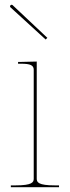

<svg xmlns="http://www.w3.org/2000/svg" viewBox="-20 -777 290 797"><path d="M176.5 -620 32.5 -755.5C29.5 -758.5 25.5 -757 24 -755.5C22.5 -754 20 -750 23 -747L169.5 -613ZM132.5 -35V-521.5L67.5 -520H55V-512.5H67.5C106 -512.5 120 -506 120 -487.5V-35C120 -20.5 113.5 -7.5 45 -7.5H25V0H225V-7.5H207.5C139 -7.5 132.5 -20.5 132.5 -35Z"/></svg>

Font: Znikomit
Style: Regular
Weight: 100
Designer: gluk
Foundry: gluk
Version: Version 0.55